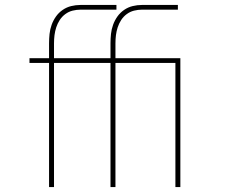

<svg xmlns="http://www.w3.org/2000/svg" viewBox="-20 -755 940 775"><path d="M178 0V-501H99V-520H178V-580Q178 -599 180 -618Q182 -637 188.5 -655Q195 -673 206 -688.5Q217 -704 233 -715Q249 -726 267.5 -730.5Q286 -735 305 -735H450V-716H305Q289 -716 273 -712Q257 -708 243.5 -698Q230 -688 221 -674Q212 -660 207 -644.5Q202 -629 200 -613Q198 -597 198 -580V-520H359V-501H198V0ZM426 0V-501H347V-520H426V-580Q426 -599 428 -618Q430 -637 436.5 -655Q443 -673 454 -688.5Q465 -704 481 -715Q497 -726 515.5 -730.5Q534 -735 553 -735H698V-716H553Q537 -716 521 -712Q505 -708 491.5 -698Q478 -688 469 -674Q460 -660 455 -644.5Q450 -629 448 -613Q446 -597 446 -580V-520H607V-501H446V0ZM688 0V-501H562V-520H708V0Z"/></svg>

Font: Iosevka Aile Thin
Style: Regular
Weight: 100
Designer: Belleve Invis
Foundry: Belleve Invis
Version: Version 31.1.0; ttfautohint (v1.8.4)